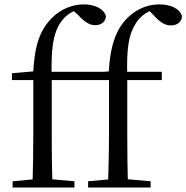

<svg xmlns="http://www.w3.org/2000/svg" viewBox="-20 -836 831 856"><path d="M36.2 0H311.9V-27.8L190.5 -38.6H152.1L36.2 -27.8ZM124.7 0H213.9C211.7 -75.8 210.7 -152.7 210.7 -228.5V-484.7C205.3 -637.5 221.8 -708.8 266.5 -756.1C289.2 -779.9 314.6 -791.5 344.3 -794.7V-803.5H303V-792L328.7 -768.5C358.6 -737 379.3 -723.7 404.6 -723.7C433.6 -723.7 451.4 -741.2 452.2 -764.2C442.4 -797.6 401.5 -816.5 353.5 -816.5C305.4 -816.5 253.3 -797.2 213.2 -757.8C157.2 -701.9 134.2 -633.8 127.9 -510.9L127.7 -504.6L158.4 -520.4L33.1 -509.4V-478.9H128.5V-228.5C128.5 -152.7 126.7 -75.8 124.7 0ZM170.2 -478.9H466.5V-516H170.2ZM372.8 0H651.6V-27.8L528.6 -38.6H488.8L372.8 -27.8ZM461.4 0H550.6C548.4 -75.8 547.4 -152.7 547.4 -228.5V-492.6C543.5 -623.2 554.1 -684.2 586.7 -733.9C607.6 -766.9 642.9 -791.3 681 -794.7V-803.5H639.7V-794.5L666.8 -766.1C694.4 -736.1 715.7 -722.6 742.1 -722.6C772.3 -722.6 790.4 -740.4 791.4 -763.8C781.5 -798.3 739 -816.5 690.8 -816.5C642 -816.5 593.9 -799 552.3 -760.1C499.6 -710.2 471.1 -638.1 464.6 -510.5L464.4 -504.6L495.1 -520.4L370.6 -509.4V-478.9H465.9V-228.5C465.9 -152.7 463.4 -75.8 461.4 0ZM506.9 -478.9H701.4V-516H506.9Z"/></svg>

Font: Source Han Serif CN VF
Style: Regular
Weight: 250
Designer: Ryoko NISHIZUKA 西塚涼子 (kana & ideographs); Frank Grießhammer (Latin, Greek & Cyrillic); Wenlong ZHANG 张文龙 (bopomofo); San
Foundry: Adobe
Version: Version 2.002;hotconv 1.1.0;makeotfexe 2.6.0